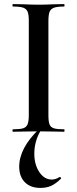

<svg xmlns="http://www.w3.org/2000/svg" viewBox="-20 -645 379 940"><path d="M293 -12Q296 -12 296 -6Q296 0 293 0Q261 0 242 -1L168 -2L96 -1Q77 0 44 0Q41 0 41 -6Q41 -12 44 -12Q78 -12 93.5 -17Q109 -22 115 -36.5Q121 -51 121 -81V-544Q121 -574 115 -588Q109 -602 93.5 -607.5Q78 -613 44 -613Q41 -613 41 -619Q41 -625 44 -625L96 -624Q140 -622 168 -622Q199 -622 243 -624L293 -625Q296 -625 296 -619Q296 -613 293 -613Q260 -613 244 -607Q228 -601 222.5 -586.5Q217 -572 217 -542V-81Q217 -50 222.5 -36Q228 -22 243.5 -17Q259 -12 293 -12ZM74 171Q74 81 170 -12L180 -7Q148 46 148 107Q148 161 172.5 197.5Q197 234 233 234Q253 234 271 222H273Q276 222 278.5 225Q281 228 278 230Q254 254 231 264.5Q208 275 178 275Q129 275 101.5 247Q74 219 74 171Z"/></svg>

Font: Cormorant Infant SemiBold
Style: Regular
Weight: 600
Designer: Christian Thalmann (Catharsis Fonts)
Foundry: Catharsis Fonts
Version: Version 4.000